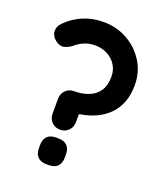

<svg xmlns="http://www.w3.org/2000/svg" viewBox="-136 -833 800 927"><g transform="rotate(20 263.5 -370.0)"><path d="M156 -240V-316Q156 -342 173 -359.5Q190 -377 216 -377Q257 -377 290 -389.5Q323 -402 342.5 -430Q362 -458 362 -504Q362 -538 345.5 -564Q329 -590 300.5 -605Q272 -620 236 -620Q208 -620 183.5 -610Q159 -600 139 -583Q123 -569 100.5 -562.5Q78 -556 55 -573Q31 -591 29 -616Q27 -641 48 -662Q84 -699 132.5 -719.5Q181 -740 236 -740Q305 -740 360.5 -708.5Q416 -677 449 -624Q482 -571 482 -504Q482 -454 467 -415.5Q452 -377 424.5 -349.5Q397 -322 360.5 -305.5Q324 -289 281 -282Q279 -281 277.5 -280Q276 -279 276 -277V-240Q276 -214 259 -196.5Q242 -179 216 -179Q190 -179 173 -196.5Q156 -214 156 -240ZM224 0H211Q182 0 166.5 -15.5Q151 -31 151 -60V-77Q151 -106 166.5 -121.5Q182 -137 211 -137H224Q253 -137 268.5 -121.5Q284 -106 284 -77V-60Q284 -31 268.5 -15.5Q253 0 224 0Z"/></g></svg>

Font: Quicksand Variable Light
Style: Regular
Weight: 300
Designer: Andrew Paglinawan
Foundry: Andrew Paglinawan
Version: Version 3.004